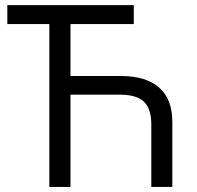

<svg xmlns="http://www.w3.org/2000/svg" viewBox="-20 -734 773 754"><path d="M505.4 -713.9V-639.6H256.8V-435.5H455.6Q553.2 -435.5 605 -390.1Q656.7 -344.7 656.7 -255.4V0H574.2V-245.6Q574.2 -305.7 545.9 -334Q517.6 -362.3 449.2 -362.3H256.8V0H173.8V-639.6H8.8V-713.9Z"/></svg>

Font: Wonky
Style: Regular
Weight: 400
Designer: Monotype Design Team
Foundry: Monotype Imaging Inc.
Version: Version 3.000